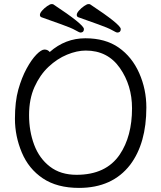

<svg xmlns="http://www.w3.org/2000/svg" viewBox="-20 -900 785 938"><path d="M223 -646Q299 -713 397 -713Q495 -713 560 -667.5Q625 -622 660 -543Q695 -464 695 -375Q695 -200 616 -95Q529 18 366 18Q259 18 189.5 -28.5Q120 -75 86.5 -155Q53 -235 53 -319.5Q53 -404 69.5 -462.5Q86 -521 110 -565Q134 -609 158 -633.5Q182 -658 197.5 -658Q213 -658 223 -646ZM354 -46Q498 -46 565 -145Q625 -234 625 -371Q625 -483 565.5 -568Q506 -653 399 -653Q356 -653 307.5 -633Q259 -613 217 -573.5Q175 -534 148.5 -475Q122 -416 122 -337.5Q122 -259 147 -192.5Q172 -126 224 -86Q276 -46 354 -46ZM570 -758Q570 -741 553 -741Q548 -741 528 -752.5Q508 -764 460 -781Q412 -798 362 -816Q355 -819 355 -827.5Q355 -836 366 -848.5Q377 -861 391 -870.5Q405 -880 411.5 -880Q418 -880 420 -879Q570 -780 570 -758ZM390 -758Q390 -741 373 -741Q368 -741 348 -752.5Q328 -764 280 -781Q232 -798 182 -816Q175 -819 175 -827.5Q175 -836 186 -848.5Q197 -861 211 -870.5Q225 -880 231.5 -880Q238 -880 240 -879Q390 -780 390 -758Z"/></svg>

Font: LXGW WenKai Lite
Style: Regular
Weight: 400
Designer: LXGW / Fontworks Inc.
Foundry: LXGW / Fontworks Inc.
Version: Version 1.511; March 25, 2025